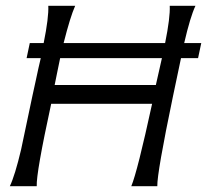

<svg xmlns="http://www.w3.org/2000/svg" viewBox="-20 -644 716 664"><path d="M617 -495H676L665 -443H606L578 -310Q523 -46 524 0H434Q455 -50 506 -285H157Q105 -46 107 0H14Q32 -38 53 -127Q53 -128 92 -312Q94 -319 103.5 -364.5Q113 -410 121 -443H72L83 -495H131Q149 -584 147 -624H240Q223 -586 200 -495H551Q569 -584 567 -624H656Q638 -586 617 -495ZM519 -350 540 -443H188Q184 -424 177.5 -392Q171 -360 169 -350Z"/></svg>

Font: GFS Neohellenic Rg
Style: Italic
Weight: 400
Italic angle: -12°
Designer: Takis Katsoulidis and George D. Matthiopoulos
Foundry: Takis Katsoulidis and George D. Matthiopoulos
Version: Version 1.0